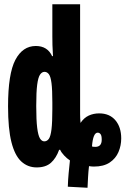

<svg xmlns="http://www.w3.org/2000/svg" viewBox="-20 -780 603 906"><path d="M300 101Q301 67 304 36.5Q307 6 310 -23Q296 -32 282.5 -46.5Q269 -61 264 -73H259Q245 -34 220.5 -12Q196 10 153 10Q111 10 80.5 -18Q50 -46 34 -109Q18 -172 18 -278Q18 -432 52.5 -497.5Q87 -563 149 -563Q204 -563 226 -515H230Q228 -549 227.5 -568Q227 -587 227 -610V-760H358V-242Q358 -232 358.5 -221.5Q359 -211 360 -200Q376 -224 398.5 -234.5Q421 -245 448 -245Q497 -245 524.5 -212.5Q552 -180 552 -127Q552 -93 539 -62.5Q526 -32 497.5 -13Q469 6 423 6Q420 6 412.5 5.5Q405 5 400 4Q397 29 395.5 56Q394 83 393 106ZM189 -113Q202 -113 210.5 -125Q219 -137 223 -170Q227 -203 227 -265V-297Q227 -357 223 -388Q219 -419 210.5 -430Q202 -441 190 -441Q178 -441 169 -428Q160 -415 155.5 -380.5Q151 -346 151 -280Q151 -213 155.5 -177Q160 -141 168.5 -127Q177 -113 189 -113ZM430 -87Q460 -87 460 -121Q460 -140 454.5 -147Q449 -154 441 -154Q419 -154 414 -89Q418 -87 430 -87Z"/></svg>

Font: Noto Sans Mono SemiCondensed Black
Style: Regular
Weight: 900
Width: 4
Designer: Monotype Design Team
Foundry: Monotype Imaging Inc.
Version: Version 2.014; ttfautohint (v1.8.4.7-5d5b)